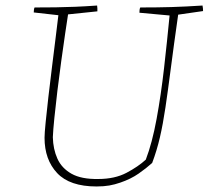

<svg xmlns="http://www.w3.org/2000/svg" viewBox="-20 -667 754 694"><path d="M329 7Q232 7 186.5 -41.5Q141 -90 141 -169Q141 -185 145 -225Q149 -265 155 -317.5Q161 -370 168 -425.5Q175 -481 181 -530Q187 -579 191 -612L102 -622Q102 -634 105 -640Q146 -640 181 -640.5Q216 -641 252 -642.5Q288 -644 331 -647Q332 -642 332 -636.5Q332 -631 332 -626L226 -615Q222 -590 215.5 -545.5Q209 -501 201.5 -447Q194 -393 187.5 -339Q181 -285 176.5 -240.5Q172 -196 171 -171Q172 -128 187.5 -93.5Q203 -59 238.5 -39Q274 -19 335 -20Q395 -20 437.5 -42.5Q480 -65 507 -90Q530 -150 546 -237Q562 -324 573 -421Q584 -518 593 -611L484 -621Q484 -626 484.5 -631Q485 -636 487 -640Q551 -640 600.5 -641.5Q650 -643 712 -647Q714 -637 714 -627L624 -614Q608 -502 597.5 -420.5Q587 -339 578 -278.5Q569 -218 558 -170.5Q547 -123 530 -78Q509 -59 481 -39.5Q453 -20 415 -7Q395 0 375 3.5Q355 7 329 7Z"/></svg>

Font: Labrada ExtraLight
Style: Italic
Weight: 200
Italic angle: -7°
Designer: Mercedes Jáuregui
Foundry: Omnibus-Type Team
Version: Version 1.000; ttfautohint (v1.8.4.7-5d5b)